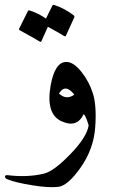

<svg xmlns="http://www.w3.org/2000/svg" viewBox="-72 -543 492 784"><path d="M134.8 -194.3Q152.3 -291 199.7 -290Q228 -290 260 -250.2Q292 -210.4 307.6 -160.6Q323.2 -110.8 316.7 -22.5Q310.1 65.9 257.6 140.6Q205.1 215.3 166 220Q127 224.6 59.6 213.6Q-7.8 202.6 -40 189.9Q-51.8 185.5 -51.5 178.2Q-51.3 170.9 -40 172.4Q40.5 182.1 107.4 166Q147.9 156.2 215.6 86.2Q283.2 16.1 290 -31.2Q277.8 -72.3 269.5 -76.7Q242.2 -18.6 178.2 -48.3Q114.3 -78.1 134.8 -194.3ZM231.4 -156.7Q194.3 -203.6 168.9 -161.1Q199.2 -132.8 231.4 -156.7ZM142.1 -520.5Q144 -524.4 149.9 -522.5Q191.9 -508.8 228 -481Q233.4 -477.1 231.4 -472.2L196.8 -396.5Q194.8 -392.1 186.5 -397.9Q179.2 -403.3 123.5 -433.6L96.7 -374Q94.7 -369.6 86.4 -375.5Q78.1 -381.3 8.8 -419.4Q4.4 -421.9 5.9 -425.3L42 -498Q43.9 -502 49.8 -500Q84.5 -488.8 115.7 -467.3Z"/></svg>

Font: Amiri
Style: Slanted
Weight: 400
Italic angle: 9°
Designer: Khaled Hosny
Version: Version 000.107